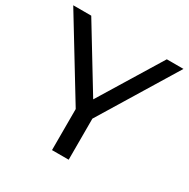

<svg xmlns="http://www.w3.org/2000/svg" viewBox="-162 -844 972 988"><g transform="rotate(30 323.5 -350.0)"><path d="M274 0V-244L-4 -700H103L327 -332L552 -700H651L373 -244V0Z"/></g></svg>

Font: Montserrat Z Med
Style: Regular
Weight: 500
Designer: Julieta Ulanovsky
Foundry: Julieta Ulanovsky
Version: Version 8.000